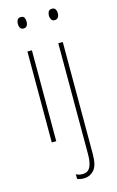

<svg xmlns="http://www.w3.org/2000/svg" viewBox="-143 -779 654 1075"><g transform="rotate(-15 184.0 -241.0)"><path d="M95 -723Q110 -723 115 -713Q120 -703 120 -691Q120 -676 114 -666.5Q108 -657 94 -657Q80 -657 74.5 -667Q69 -677 69 -690Q69 -702 74.5 -712.5Q80 -723 95 -723ZM107 -527V0H81V-527ZM249 -690Q249 -702 254.5 -712.5Q260 -723 275 -723Q290 -723 295.5 -713Q301 -703 301 -691Q301 -676 294.5 -666.5Q288 -657 274 -657Q261 -657 255 -667Q249 -677 249 -690ZM203 241Q190 241 180.5 239Q171 237 165 234V207Q181 216 203 216Q233 216 246.5 191Q260 166 260 117V-527H286V123Q286 189 262 215Q238 241 203 241Z"/></g></svg>

Font: Noto Sans Tamil Condensed Thin
Style: Regular
Weight: 100
Width: 3
Designer: Jelle Bosma - Monotype Design Team
Foundry: Monotype Imaging Inc.
Version: Version 2.004; ttfautohint (v1.8.4.7-5d5b)